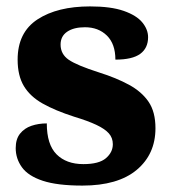

<svg xmlns="http://www.w3.org/2000/svg" viewBox="-20 -569 532 599"><path d="M237 10Q159 10 113.5 -5Q68 -20 48.5 -47Q29 -74 29 -107Q29 -135 42.5 -152Q56 -169 78 -176.5Q100 -184 126 -184Q126 -118 156.5 -87.5Q187 -57 240 -57Q289 -57 310.5 -75.5Q332 -94 332 -119Q332 -139 319.5 -153Q307 -167 280.5 -179.5Q254 -192 211 -205Q152 -224 113 -246Q74 -268 54.5 -300.5Q35 -333 35 -383Q35 -468 97 -508.5Q159 -549 261 -549Q326 -549 366 -535Q406 -521 424 -499Q442 -477 442 -453Q442 -419 417.5 -401Q393 -383 340 -383Q340 -432 313.5 -458Q287 -484 245 -484Q210 -484 189.5 -470Q169 -456 169 -430Q169 -400 194.5 -382.5Q220 -365 289 -343Q343 -326 382.5 -304.5Q422 -283 443.5 -251.5Q465 -220 465 -169Q465 -88 406.5 -39Q348 10 237 10Z"/></svg>

Font: Noto Serif Hebrew ExtraBold
Style: Regular
Weight: 800
Version: Version 2.003